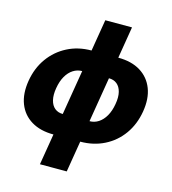

<svg xmlns="http://www.w3.org/2000/svg" viewBox="-132 -836 1029 1149"><g transform="rotate(15 382.0 -262.0)"><path d="M254.4 11.2Q172.4 11.2 116.7 -22.5Q61 -56.2 37.4 -117.2Q13.7 -178.2 27.3 -260.7Q41 -342.8 85 -403.8Q128.9 -464.8 195.6 -499Q262.2 -533.2 344.2 -533.2H510.3Q592.3 -533.2 647.7 -499.3Q703.1 -465.3 726.8 -404.1Q750.5 -342.8 736.8 -260.7Q723.1 -178.7 679.4 -117.4Q635.7 -56.2 568.8 -22.5Q502 11.2 419.9 11.2ZM276.4 -121.6H441.9Q472.2 -121.6 497.6 -138.2Q522.9 -154.8 540.8 -186Q558.6 -217.3 565.9 -260.7Q573.7 -305.2 565.9 -336.2Q558.1 -367.2 538.1 -383.5Q518.1 -399.9 487.8 -399.9H322.3Q292.5 -399.9 266.8 -383.5Q241.2 -367.2 223.4 -336.2Q205.6 -305.2 198.2 -260.7Q190.9 -217.3 198.5 -186Q206.1 -154.8 226.3 -138.2Q246.6 -121.6 276.4 -121.6ZM222.2 204.1 377 -729.5H542.5L388.2 204.1Z"/></g></svg>

Font: Inter 28pt ExtraBold
Style: Italic
Weight: 800
Italic angle: -9.3988°
Designer: Rasmus Andersson
Foundry: rsms
Version: Version 4.001;git-66647c0bb